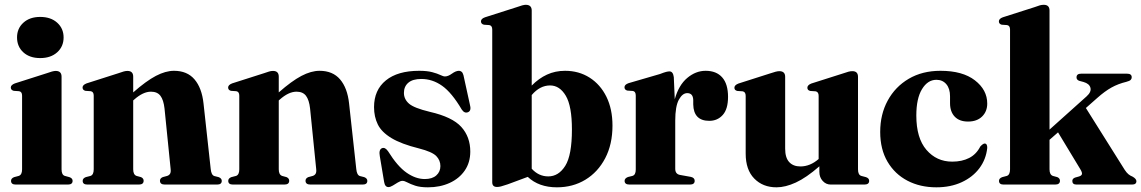

<svg xmlns="http://www.w3.org/2000/svg" viewBox="-20 -769 4755 800"><path d="M147.5 -527Q103.5 -527 77.2 -551Q51 -575 51 -613Q51 -650.5 77.5 -674.5Q104 -698.5 147.5 -698.5Q191.5 -698.5 218.2 -674.5Q245 -650.5 245 -613Q245 -575 218.2 -551Q191.5 -527 147.5 -527ZM236.5 -449.5V-63.5Q236.5 -40 250.5 -36L269 -31Q282.5 -26.5 282.5 -15.5Q282.5 0 263 0H45.5Q26 0 26 -15.5Q26 -26 39 -31L58 -36Q72 -40.5 72 -63.5V-370.5Q72 -387 59.5 -389L37.5 -390.5Q25 -393.5 25 -404.5Q25 -415 42 -421.5L173.5 -463.5Q200.5 -473.5 212 -473.5Q236.5 -473.5 236.5 -449.5Z M535 -449.5V-384Q589 -431.5 629.5 -452.8Q670 -474 705 -474Q760 -474 790.5 -438.2Q821 -402.5 828 -338L858 -64.5Q860.5 -39.5 873 -35.5L891 -31Q904 -26 904 -15.5Q904 0 884.5 0H667Q646.5 0 646.5 -16Q646.5 -26 658 -31L676.5 -36Q684.5 -38.5 688.5 -45Q692.5 -51.5 691 -64.5L665.5 -317Q661.5 -352.5 648.5 -369.8Q635.5 -387 609 -387Q576 -387 539 -354L535 -350.5V-63.5Q535 -41 549 -36L567.5 -31Q578.5 -26 578.5 -16Q578.5 0 558.5 0H344Q324.5 0 324.5 -15.5Q324.5 -26 337.5 -31L357 -36Q370.5 -40.5 370.5 -63.5V-370.5Q370.5 -387 358 -389L336 -390.5Q324 -393.5 324 -404.5Q324 -415 340.5 -421.5L472 -463.5Q486.5 -468.5 494.8 -471Q503 -473.5 511 -473.5Q535 -473.5 535 -449.5Z M1141.5 -449.5V-384Q1195.5 -431.5 1236 -452.8Q1276.5 -474 1311.5 -474Q1366.5 -474 1397 -438.2Q1427.5 -402.5 1434.5 -338L1464.5 -64.5Q1467 -39.5 1479.5 -35.5L1497.5 -31Q1510.5 -26 1510.5 -15.5Q1510.5 0 1491 0H1273.5Q1253 0 1253 -16Q1253 -26 1264.5 -31L1283 -36Q1291 -38.5 1295 -45Q1299 -51.5 1297.5 -64.5L1272 -317Q1268 -352.5 1255 -369.8Q1242 -387 1215.5 -387Q1182.5 -387 1145.5 -354L1141.5 -350.5V-63.5Q1141.5 -41 1155.5 -36L1174 -31Q1185 -26 1185 -16Q1185 0 1165 0H950.5Q931 0 931 -15.5Q931 -26 944 -31L963.5 -36Q977 -40.5 977 -63.5V-370.5Q977 -387 964.5 -389L942.5 -390.5Q930.5 -393.5 930.5 -404.5Q930.5 -415 947 -421.5L1078.5 -463.5Q1093 -468.5 1101.2 -471Q1109.5 -473.5 1117.5 -473.5Q1141.5 -473.5 1141.5 -449.5Z M1750 -23Q1781 -23 1798 -38.2Q1815 -53.5 1815 -77Q1815 -101 1797.8 -118.8Q1780.5 -136.5 1726 -150.5Q1651.5 -169 1610.8 -193.8Q1570 -218.5 1554.2 -250.5Q1538.5 -282.5 1538.5 -322.5Q1538.5 -394 1587.8 -434Q1637 -474 1726.5 -474Q1760 -474 1781.2 -468.2Q1802.5 -462.5 1814.8 -456.5Q1827 -450.5 1834 -450.5Q1847 -450.5 1863.2 -462.2Q1879.5 -474 1892.5 -474Q1898 -474 1903 -470.2Q1908 -466.5 1911 -456L1937.5 -335Q1945.5 -307.5 1930 -301.5Q1915.5 -295.5 1904 -312.5Q1862.5 -383 1822.2 -411.5Q1782 -440 1735.5 -440Q1699.5 -440 1681.2 -424.2Q1663 -408.5 1663 -382Q1663 -356 1683.8 -337.5Q1704.5 -319 1771 -303Q1865 -281.5 1902.2 -240Q1939.5 -198.5 1939.5 -137.5Q1939.5 -92 1916.5 -58.5Q1893.5 -25 1853.5 -6.8Q1813.5 11.5 1763 11.5Q1731 11.5 1710.5 4.8Q1690 -2 1677.5 -8.8Q1665 -15.5 1657 -15.5Q1649 -15.5 1638.2 -9Q1627.5 -2.5 1617 4Q1606.5 10.5 1598.5 10.5Q1584 10.5 1580.5 -11L1562.5 -118.5Q1557.5 -145.5 1571.5 -151.5Q1584.5 -157 1597.5 -138Q1636 -76 1674 -49.5Q1712 -23 1750 -23Z M2195.5 -725V-412.5Q2225 -442.5 2259.2 -458.2Q2293.5 -474 2334.5 -474Q2392 -474 2436.8 -445.5Q2481.5 -417 2506.8 -365.8Q2532 -314.5 2532 -245.5Q2532 -168 2501.8 -110Q2471.5 -52 2419.2 -20.2Q2367 11.5 2300.5 11.5Q2225 11.5 2179 -32L2095.5 -1Q2076 5.5 2067.2 7.8Q2058.5 10 2051 10Q2031 10 2031 -9.5V-646Q2031 -662.5 2018.5 -664.5L1996.5 -666Q1984 -669 1984 -680Q1984 -691 2001 -697L2132.5 -739Q2159.5 -749 2170.5 -749Q2195.5 -749 2195.5 -725ZM2272 -413Q2229.5 -413 2195.5 -373V-66Q2224.5 -34 2264.5 -34Q2307.5 -34 2335.2 -78Q2363 -122 2363 -229.5Q2363 -327 2337.5 -370Q2312 -413 2272 -413Z M2787.5 -447.5 2791.5 -355.5Q2808 -414.5 2843.5 -444.2Q2879 -474 2920 -474Q2965 -474 2989.2 -446.5Q3013.5 -419 3013.5 -365.5Q3013.5 -314.5 2991.5 -290Q2969.5 -265.5 2935.5 -265.5Q2870 -265.5 2868.5 -334V-352.5Q2867.5 -381 2843.5 -381Q2823.5 -381 2808.5 -353.5Q2793.5 -326 2793.5 -266V-65.5Q2793.5 -43.5 2814 -40L2858.5 -32Q2874.5 -28.5 2874.5 -15.5Q2874.5 0 2854.5 0H2603Q2582.5 0 2582.5 -15.5Q2582.5 -26 2596.5 -31.5L2615 -36Q2629 -40 2629 -62.5V-370.5Q2629 -388 2617 -390L2594 -391.5Q2582 -394.5 2582 -405.5Q2582 -416.5 2599 -422.5L2729.5 -460.5Q2747.5 -467.5 2755.8 -469.5Q2764 -471.5 2769.5 -471.5Q2784.5 -471.5 2787.5 -447.5Z M3087 -129V-369.5Q3087 -386 3074.5 -388.5L3052.5 -390Q3040 -392.5 3040 -403.5Q3040 -414.5 3057 -421L3188.5 -463Q3215.5 -472.5 3227 -472.5Q3251.5 -472.5 3251.5 -449V-149.5Q3251.5 -112 3268.2 -93.8Q3285 -75.5 3315 -75.5Q3355.5 -75.5 3391 -106.5V-369.5Q3391 -386 3378.5 -388.5L3356.5 -390Q3344 -392.5 3344 -403.5Q3344 -414.5 3360.5 -421L3492.5 -463Q3506.5 -468 3515 -470.2Q3523.5 -472.5 3531.5 -472.5Q3555 -472.5 3555 -449V-63.5Q3555 -40 3569 -36L3588 -31Q3601.5 -26.5 3601.5 -15.5Q3601.5 0 3581.5 0H3441.5Q3421.5 0 3407.8 -15.2Q3394 -30.5 3394 -53V-76Q3339.5 -28.5 3296 -8.5Q3252.5 11.5 3215.5 11.5Q3158.5 11.5 3122.8 -25Q3087 -61.5 3087 -129Z M4093.5 -337.5Q4093.5 -304.5 4072 -283.5Q4050.5 -262.5 4013.5 -262.5Q3977.5 -262.5 3958 -283Q3938.5 -303.5 3938.5 -339V-367.5Q3938.5 -400 3923 -418.2Q3907.5 -436.5 3881.5 -436.5Q3845.5 -436.5 3821.8 -397.8Q3798 -359 3798 -287.5Q3798 -193.5 3840.2 -144.5Q3882.5 -95.5 3947.5 -95.5Q3988.5 -95.5 4018.2 -110.8Q4048 -126 4064.5 -158.5Q4076 -171 4083 -171Q4094 -170.5 4093.5 -152.5Q4088.5 -105 4060.8 -68Q4033 -31 3987 -9.8Q3941 11.5 3881.5 11.5Q3814 11.5 3761.2 -16Q3708.5 -43.5 3678 -95.2Q3647.5 -147 3647.5 -219.5Q3647.5 -292.5 3678.8 -350Q3710 -407.5 3766.5 -440.8Q3823 -474 3898.5 -474Q3991 -474 4042.2 -434.2Q4093.5 -394.5 4093.5 -337.5Z M4161.5 0Q4142.5 0 4142.5 -15.5Q4142.5 -26 4156 -31L4175 -36Q4188.5 -40.5 4188.5 -63.5V-646Q4188.5 -662.5 4176 -664.5L4154 -666Q4142 -669 4142 -680Q4142 -691 4158.5 -697L4290 -739Q4304.5 -744.5 4312.8 -746.8Q4321 -749 4329 -749Q4353 -749 4353 -725V-229L4507.5 -367.5Q4528 -386 4523.5 -403.2Q4519 -420.5 4494.5 -427.5L4477.5 -432Q4465.5 -436 4465.5 -446.5Q4465.5 -462 4484.5 -462H4676Q4695.5 -462 4695.5 -447Q4695.5 -440.5 4691 -436Q4686.5 -431.5 4673 -428Q4639.5 -420 4611.5 -404.5Q4583.5 -389 4551.5 -360.5L4504.5 -319L4666.5 -61Q4674.5 -49 4681.8 -43Q4689 -37 4700 -32.5Q4715 -23.5 4715 -14Q4715 0 4696.5 0H4465.5Q4448 0 4448 -15Q4448 -24.5 4459 -29L4475 -33.5Q4486 -36.5 4488 -43.2Q4490 -50 4481 -64.5L4388.5 -217.5L4353 -186.5V-63.5Q4353 -41 4367 -36L4385.5 -31Q4396.5 -26 4396.5 -16Q4396.5 0 4376.5 0Z"/></svg>

Font: Fraunces 72pt
Style: Bold
Weight: 700
Version: Version 1.000;[b76b70a41]